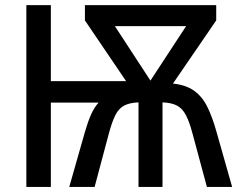

<svg xmlns="http://www.w3.org/2000/svg" viewBox="-20 -734 938 754"><path d="M829.1 -713.9V-653.8L659.2 -405.8Q710.9 -400.4 742.7 -377.4Q774.4 -354.5 793.9 -314.9Q813.5 -275.4 829.1 -220.2L891.6 0H792.5L736.3 -208.5Q724.1 -254.9 710.4 -281.2Q696.8 -307.6 675.5 -319.1Q654.3 -330.6 618.2 -332V0H523.9V-332Q488.8 -330.6 467.5 -319.3Q446.3 -308.1 433.1 -282Q419.9 -255.9 407.2 -208.5L351.6 0H252L313.5 -215.8Q324.7 -254.9 337.4 -283.7Q350.1 -312.5 367.2 -331.1H179.7V0H83.5V-713.9H179.7V-415.5H475.1L313.5 -653.8V-713.9ZM710.9 -631.3H431.2L570.8 -417.5Z"/></svg>

Font: Open Sans SemiCondensed Medium
Style: Regular
Weight: 500
Width: 4
Designer: Monotype Design Team
Foundry: Monotype Imaging Inc.
Version: Version 3.000